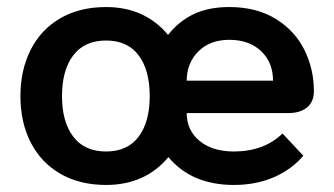

<svg xmlns="http://www.w3.org/2000/svg" viewBox="-20 -515 949 545"><path d="M38 -242Q38 -316 67 -373.5Q96 -431 151 -463Q206 -495 281 -495Q391 -495 457 -416Q488 -455 530 -475Q572 -495 631 -495Q708 -495 762.5 -461.5Q817 -428 844 -373.5Q871 -319 871 -256Q871 -226 851.5 -210Q832 -194 798 -194H510Q510 -145 546.5 -115Q583 -85 644 -85Q729 -85 782 -136L841 -73Q808 -34 757.5 -12Q707 10 644 10Q524 10 458 -69Q392 10 281 10Q206 10 151 -22Q96 -54 67 -111Q38 -168 38 -242ZM755 -286Q755 -338 721 -370Q687 -402 631 -402Q576 -402 543 -369Q510 -336 510 -286ZM405 -242Q405 -316 373.5 -358Q342 -400 281 -400Q220 -400 188 -358Q156 -316 156 -242Q156 -169 188 -127Q220 -85 281 -85Q342 -85 373.5 -127Q405 -169 405 -242Z"/></svg>

Font: Niramit SemiBold
Style: Regular
Weight: 600
Designer: Katatrad Aksorn Co.,Ltd.
Foundry: Cadson Demak Co.,Ltd.
Version: Version 1.001; ttfautohint (v1.6)